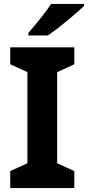

<svg xmlns="http://www.w3.org/2000/svg" viewBox="-20 -954 446 974"><path d="M357 0H32V-86L119 -126V-588L32 -628V-714H357V-628L270 -588V-126L357 -86ZM406 -924Q392 -910 369 -890Q346 -870 319.5 -848Q293 -826 267.5 -806.5Q242 -787 223 -774H124V-787Q140 -806 161.5 -831.5Q183 -857 204 -884.5Q225 -912 239 -934H406Z"/></svg>

Font: Noto Sans Sundanese
Style: Regular
Weight: 400
Designer: Monotype Design Team (Regular), Sérgio L. Martins (other weights)
Foundry: Monotype Imaging Inc.
Version: Version 2.003